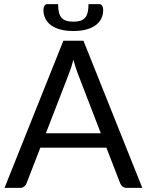

<svg xmlns="http://www.w3.org/2000/svg" viewBox="-20 -915 715 935"><path d="M471 -266 358.5 -557.5Q353.5 -570.5 348 -587.8Q342.5 -605 337.5 -624.5Q327 -584 316 -557L203.5 -266ZM673 0H598Q585 0 577 -6.5Q569 -13 565 -23L498 -196H176.5L109.5 -23Q106.5 -14 98 -7Q89.5 0 77 0H2L288.5 -716.5H386.5ZM337 -809.5Q357.5 -809.5 371.5 -814Q385.5 -818.5 394.2 -828.5Q403 -838.5 407 -854.8Q411 -871 411 -895H463Q472.5 -895 477.5 -886.8Q482.5 -878.5 482.5 -868Q482.5 -818 444 -791Q405.5 -764 337 -764Q268.5 -764 230 -791Q191.5 -818 191.5 -868Q191.5 -878.5 196.5 -886.8Q201.5 -895 211 -895H263Q263 -871 267 -854.8Q271 -838.5 279.8 -828.5Q288.5 -818.5 302.5 -814Q316.5 -809.5 337 -809.5Z"/></svg>

Font: Lato 2
Style: Regular
Weight: 400
Designer: Lukasz Dziedzic with Adam Twardoch and Botio Nikoltchev
Foundry: tyPoland Lukasz Dziedzic
Version: Version 2.015; 2015-08-06; http://www.latofonts.com/